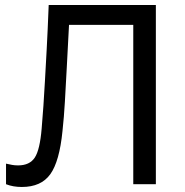

<svg xmlns="http://www.w3.org/2000/svg" viewBox="-20 -734 738 765"><path d="M67 11Q32 11 4 0V-82Q17 -79 28 -77Q39 -75 52 -75Q98 -75 118.5 -106Q139 -137 146 -222Q150 -268 153 -312.5Q156 -357 159 -410.5Q162 -464 166 -537Q170 -610 174 -714H601V0H511V-635H255Q250 -539 246 -464Q242 -389 238.5 -328Q235 -267 229 -212Q217 -91 180.5 -40Q144 11 67 11Z"/></svg>

Font: Noto Sans Historical
Style: Regular
Weight: 400
Designer: Monotype Design Team
Foundry: Monotype Imaging Inc.
Version: Version 2.013; ttfautohint (v1.8.4.7-5d5b)